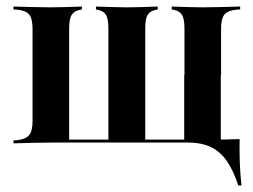

<svg xmlns="http://www.w3.org/2000/svg" viewBox="-20 -436 770 584"><path d="M134.7 -2.4Q108.1 -2.4 82.3 -1.6Q56.5 -0.8 21 0V-8.9L33.1 -9.7Q58.9 -12.9 69 -25.4Q79 -37.9 79 -67.7V-348.4Q79 -379 69 -391.5Q58.9 -404 33.1 -406.5L21 -407.3V-416.1Q56.5 -415.3 82.3 -414.5Q108.1 -413.7 134.7 -413.7Q158.1 -413.7 180.2 -414.5Q202.4 -415.3 229 -416.1V-407.3L221 -405.6Q205.6 -402.4 198 -390.7Q190.3 -379 190.3 -348.4V-11.3H646L652.4 -2.4H134.7ZM309.7 -4.8V-348.4Q309.7 -379 302.4 -390.7Q295.2 -402.4 279 -405.6L271.8 -407.3V-416.1Q298.4 -415.3 320.6 -414.5Q342.7 -413.7 366.1 -413.7Q389.5 -413.7 411.3 -414.5Q433.1 -415.3 459.7 -416.1V-407.3L452.4 -405.6Q436.3 -402.4 429 -390.7Q421.8 -379 421.8 -348.4V-4.8ZM541.1 -208.1V-348.4Q541.1 -379 533.5 -390.7Q525.8 -402.4 510.5 -405.6L502.4 -407.3V-416.1Q529.8 -415.3 551.6 -414.5Q573.4 -413.7 596.8 -413.7Q623.4 -413.7 649.2 -414.5Q675 -415.3 710.5 -416.1V-407.3L698.4 -406.5Q672.6 -404 662.5 -391.5Q652.4 -379 652.4 -348.4V-208.1ZM540.3 -2.4V-208.1H651.6V-2.4ZM540.3 -2.4 541.1 -10.5 630.6 -11.3H550.8H622.6Q643.5 -11.3 665.7 -11.7Q687.9 -12.1 708.9 -12.9Q708.1 21 709.3 56.5Q710.5 91.9 714.5 128.2H704.8Q690.3 83.9 671 55.2Q651.6 26.6 623 12.1Q594.4 -2.4 550.8 -2.4Z"/></svg>

Font: Playfair 144pt SemiCondensed
Style: Bold
Weight: 700
Width: 4
Designer: Claus Eggers Sørensen
Foundry: Claus Eggers Sørensen
Version: Version 2.203